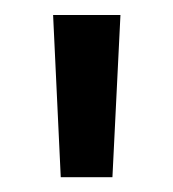

<svg xmlns="http://www.w3.org/2000/svg" viewBox="-20 -708 231 256"><path d="M129.9 -471.7H61L50.8 -688H140.6Z"/></svg>

Font: TypoPRO Liberation Sans
Style: Regular
Weight: 400
Designer: Steve Matteson
Foundry: Ascender Corporation
Version: Version 2.00.1